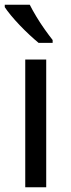

<svg xmlns="http://www.w3.org/2000/svg" viewBox="-21 -786 299 806"><path d="M173 0H85V-536H173ZM104 -766Q115 -744 131.5 -716.5Q148 -689 166.5 -663Q185 -637 200 -618V-606H141Q124 -620 103 -639.5Q82 -659 61.5 -680.5Q41 -702 24.5 -722Q8 -742 -1 -756V-766Z"/></svg>

Font: Noto Sans Thaana
Style: Regular
Weight: 400
Designer: Monotype Design Team
Foundry: Monotype Imaging Inc.
Version: Version 2.001